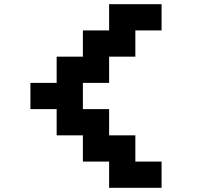

<svg xmlns="http://www.w3.org/2000/svg" viewBox="-20 -1020 1040 915"><path d="M500 -937.5V-1000H625H750V-937.5V-875H687.5H625V-812.5V-750H562.5H500V-687.5V-625H437.5H375V-562.5V-500H437.5H500V-437.5V-375H562.5H625V-312.5V-250H687.5H750V-187.5V-125H625H500V-187.5V-250H437.5H375V-312.5V-375H312.5H250V-437.5V-500H187.5H125V-562.5V-625H187.5H250V-687.5V-750H312.5H375V-812.5V-875H437.5H500Z"/></svg>

Font: Press Start 2P
Style: Regular
Weight: 500
Monospace: yes
Version: Version 2.14